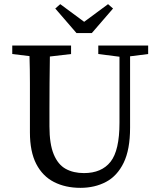

<svg xmlns="http://www.w3.org/2000/svg" viewBox="-20 -889 767 924"><path d="M453 -629V-670H693V-629L606 -618V-274Q606 -169 575 -105.5Q544 -42 490 -13.5Q436 15 367 15Q295 15 240 -13Q185 -41 154.5 -100Q124 -159 124 -252V-360Q124 -425 124 -490Q124 -555 122 -619L39 -629V-670H322V-629L220 -617Q219 -554 218.5 -489.5Q218 -425 218 -360V-281Q218 -196 238.5 -146.5Q259 -97 296 -76.5Q333 -56 384 -56Q469 -56 512 -110.5Q555 -165 555 -298V-616ZM270 -869 385 -784 500 -869 524 -848 422 -730H348L246 -848Z"/></svg>

Font: Source Serif 4
Style: Regular
Weight: 400
Designer: Frank Grießhammer
Foundry: Adobe
Version: Version 4.005;hotconv 1.1.0;makeotfexe 2.6.0